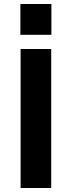

<svg xmlns="http://www.w3.org/2000/svg" viewBox="-20 -940 365 960"><path d="M83 0V-695H236V0ZM82 -766V-920H237V-766Z"/></svg>

Font: Coval
Style: Heavy
Weight: 900
Foundry: Context Ltd
Version: Version 001.000